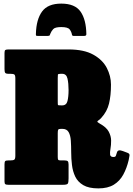

<svg xmlns="http://www.w3.org/2000/svg" viewBox="-20 -1024 738 1064"><path d="M693 -136.5Q682.5 -92 663.2 -56.5Q644 -21 610.8 -0.5Q577.5 20 525 20Q472 20 441.5 2Q411 -16 397 -45.2Q383 -74.5 378.8 -109.8Q374.5 -145 374.5 -180.2Q374.5 -215.5 372.5 -244.8Q370.5 -274 360.2 -292Q350 -310 325 -310H319Q305 -310 302.5 -305.2Q300 -300.5 300 -286V-155Q300 -143.5 302.2 -139.2Q304.5 -135 316 -135H337Q350.5 -135 355.2 -130.8Q360 -126.5 360 -112V-36Q360 -14 356 -7Q352 0 330 0H26.5Q14 0 9.5 -3.2Q5 -6.5 5 -19V-113Q5 -127 8.8 -131Q12.5 -135 26 -135H36.5Q54 -135 59.5 -139.5Q65 -144 65 -161V-589.5Q65 -607 59.5 -611Q54 -615 38 -615H28Q12.5 -615 8.8 -620.5Q5 -626 5 -641V-731Q5 -744 9.8 -747Q14.5 -750 27.5 -750H360Q445.5 -750 497.2 -721Q549 -692 572 -647.2Q595 -602.5 595 -555Q595 -494.5 584.2 -450.2Q573.5 -406 541.5 -371Q532.5 -361 525.8 -357Q519 -353 519.5 -349.8Q520 -346.5 533 -339Q569.5 -319 582.5 -294.5Q595.5 -270 595.8 -245.2Q596 -220.5 592.2 -199.8Q588.5 -179 590.2 -166.5Q592 -154 609 -154Q619 -154 621.8 -160Q624.5 -166 628 -179Q633 -197.5 660.5 -187L687 -177Q699 -172.5 697.8 -162.5Q696.5 -152.5 693 -136.5ZM320.5 -440H324.5Q348 -440 354 -464.2Q360 -488.5 360 -525Q360 -562 354 -588.5Q348 -615 324.5 -615H315.5Q301.5 -615 300.8 -610.2Q300 -605.5 300 -591V-463Q300 -444.5 301.2 -442.2Q302.5 -440 320.5 -440ZM319.5 -1004Q395.5 -1004 426.5 -959.5Q457.5 -915 458.5 -834.5Q458.5 -825 447 -825H387.5Q379.5 -825 378.5 -833Q376 -848 366 -861Q356 -874 319.5 -874Q285 -874 274.8 -862.5Q264.5 -851 260 -839.5Q257.5 -833 255.8 -829Q254 -825 245 -825H189Q181 -825 179.8 -827.2Q178.5 -829.5 179 -837Q181 -916 213 -960Q245 -1004 319.5 -1004Z"/></svg>

Font: Besley* Condensed Fatface
Style: Regular
Weight: 900
Width: 3
Designer: Owen Earl
Foundry: indestructible type*
Version: Version 3.000; ttfautohint (v1.8.3)